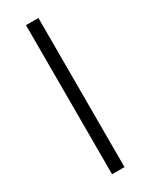

<svg xmlns="http://www.w3.org/2000/svg" viewBox="-183 -725 599 764"><g transform="rotate(-30 116.5 -342.5)"><path d="M145 -685.1V0H87.9V-685.1Z"/></g></svg>

Font: Fira Sans Compressed Light
Style: Regular
Weight: 300
Width: 1
Designer: Carrois Corporate & Edenspiekermann AG
Foundry: Carrois Corporate GbR & Edenspiekermann AG
Version: Version 4.203;PS 004.203;hotconv 1.0.88;makeotf.lib2.5.64775